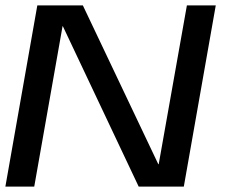

<svg xmlns="http://www.w3.org/2000/svg" viewBox="-23 -695 838 715"><path d="M-3 0H104.5L210 -597.5H211L493.5 0H661.5L780.5 -675H673L568 -83.5H566.5L285.5 -675H116Z"/></svg>

Font: Anybody SemiExpanded
Style: Italic
Weight: 400
Width: 6
Italic angle: -10°
Version: Version 1.113;gftools[0.9.25]